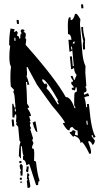

<svg xmlns="http://www.w3.org/2000/svg" viewBox="-20 -783 497 911"><path d="M48.8 -588.9 53.7 -589.8 52.7 -603.5H47.9ZM396.5 -191.4 394.5 -210H389.6L391.6 -191.4ZM50.8 -253.9 55.7 -254.9 53.7 -268.6 49.8 -267.6ZM253.9 -288.1 258.8 -289.1 257.8 -293Q252.9 -299.8 252 -304.7L256.8 -305.7Q199.2 -407.2 181.6 -407.2H180.7V-399.4Q189.5 -383.8 194.3 -383.8H195.3Q195.3 -387.7 199.2 -387.7Q204.1 -379.9 205.1 -376Q201.2 -368.2 201.2 -363.3Q218.8 -346.7 253.9 -288.1ZM323.2 -547.9 321.3 -562.5 317.4 -561.5 318.4 -547.9ZM325.2 -576.2 334 -577.1V-586.9Q325.2 -584 325.2 -577.1ZM366.2 -743.2 364.3 -761.7 374 -762.7 376 -744.1ZM76.2 84 75.2 79.1 85 78.1V83ZM74.2 70.3V60.5L83 59.6L84 69.3ZM115.2 108.4H110.4L107.4 76.2Q107.4 71.3 112.3 71.3Q111.3 67.4 108.4 67.4H107.4L109.4 39.1Q119.1 39.1 119.1 48.8Q119.1 51.8 115.2 52.7Q124 93.8 124 100.6Q124 107.4 115.2 108.4ZM113.3 34.2H111.3Q104.5 34.2 103.5 25.4Q106.4 18.6 106.4 10.7V6.8L115.2 5.9L116.2 10.7ZM78.1 50.8 76.2 31.2Q76.2 28.3 80.1 27.3Q74.2 16.6 73.2 4.9Q74.2 -4.9 82 -4.9L87.9 3.9L86.9 49.8ZM72.3 -8.8 71.3 -18.6 81.1 -19.5 82 -9.8ZM157.2 -156.2Q146.5 -156.2 134.8 -201.2L143.6 -206.1L148.4 -207Q157.2 -161.1 157.2 -156.2ZM38.1 -182.6 35.2 -215.8H44.9L47.9 -183.6ZM374 -547.9 373 -569.3Q373 -582 376 -585.9Q368.2 -614.3 365.2 -654.3L374 -655.3Q374 -628.9 383.8 -595.7L382.8 -572.3L383.8 -548.8ZM70.3 -669.9H60.5L58.6 -688.5H68.4ZM151.4 95.7 119.1 -3.9H115.2L105.5 2Q100.6 -24.4 90.8 -24.4Q88.9 -24.4 88.9 -40Q88.9 -43 92.8 -43.9Q87.9 -43.9 84 -88.9H79.1V-33.2L75.2 -32.2Q74.2 -41 70.3 -41H69.3Q71.3 -106.4 78.1 -107.4L72.3 -116.2L66.4 -180.7L55.7 -194.3Q55.7 -198.2 60.5 -199.2Q59.6 -203.1 56.6 -203.1H55.7L57.6 -226.6L56.6 -240.2Q48.8 -240.2 48.8 -230.5V-225.6H39.1L38.1 -290L43 -291Q43 -288.1 48.8 -272.5L53.7 -273.4L48.8 -328.1Q47.9 -338.9 43 -346.7L46.9 -356.4L31.2 -373Q29.3 -396.5 29.3 -418Q29.3 -444.3 32.2 -466.8Q24.4 -477.5 24.4 -514.6Q24.4 -540 28.3 -564.5Q27.3 -568.4 23.4 -568.4Q23.4 -616.2 30.3 -648.4Q36.1 -645.5 44.9 -645.5H48.8Q48.8 -637.7 45.9 -630.9Q52.7 -632.8 58.6 -636.7L64.5 -627.9Q60.5 -618.2 60.5 -613.3H61.5Q70.3 -613.3 71.3 -600.6H76.2V-608.4Q76.2 -624 83 -625L78.1 -633.8Q78.1 -643.6 85.9 -643.6Q95.7 -643.6 96.7 -635.7Q91.8 -634.8 91.8 -630.9Q102.5 -629.9 102.5 -618.2Q102.5 -609.4 99.6 -603.5L104.5 -594.7L101.6 -570.3Q245.1 -408.2 292 -322.3H293.9Q315.4 -322.3 334 -269.5L337.9 -270.5Q337.9 -275.4 332 -283.2V-309.6Q332 -343.8 335.9 -344.7Q344.7 -345.7 344.7 -352.5L343.8 -368.2H338.9Q338.9 -363.3 335 -353.5Q326.2 -357.4 321.3 -357.4L320.3 -366.2L330.1 -367.2L329.1 -372.1L318.4 -384.8V-394.5Q327.1 -394.5 327.1 -399.4Q316.4 -414.1 315.4 -421.9L324.2 -422.9L331.1 -404.3L335.9 -405.3V-407.2Q335.9 -413.1 342.8 -423.8V-428.7Q333 -438.5 331.1 -460.9L322.3 -455.1H317.4L311.5 -514.6L321.3 -515.6L325.2 -469.7H330.1L323.2 -543.9L314.5 -538.1H309.6L304.7 -593.8L319.3 -594.7Q316.4 -621.1 303.7 -621.1H302.7L301.8 -658.2Q301.8 -700.2 309.6 -701.2H314.5L315.4 -687.5Q329.1 -687.5 335.9 -716.8L340.8 -717.8Q346.7 -717.8 361.3 -691.4L359.4 -668L371.1 -529.3Q375 -490.2 385.7 -469.7L384.8 -439.5Q384.8 -430.7 389.6 -377Q389.6 -372.1 384.8 -372.1Q390.6 -363.3 390.6 -355.5Q390.6 -344.7 377.9 -343.8L378.9 -334L383.8 -335Q392.6 -339.8 397.5 -340.8Q401.4 -334 403.3 -327.1Q387.7 -326.2 379.9 -320.3Q386.7 -304.7 388.7 -274.4L393.6 -275.4L392.6 -289.1L401.4 -290L403.3 -275.4Q413.1 -164.1 433.6 -133.8L424.8 -128.9Q419.9 -137.7 418.9 -142.6L415 -141.6V-136.7L430.7 -115.2Q425.8 -95.7 418.9 -95.7Q410.2 -113.3 403.3 -113.3L398.4 -112.3L399.4 -107.4Q412.1 -75.2 412.1 -60.5Q412.1 -52.7 404.3 -52.7Q377 -109.4 366.2 -109.4V-107.4Q366.2 -104.5 362.3 -104.5Q359.4 -130.9 331.1 -138.7Q331.1 -134.8 327.1 -133.8L311.5 -151.4L310.5 -156.2Q324.2 -157.2 324.2 -165V-166Q337.9 -163.1 338.9 -158.2Q335 -149.4 335 -144.5L344.7 -140.6H349.6L347.7 -164.1H346.7Q336.9 -164.1 323.2 -180.7Q310.5 -178.7 310.5 -168V-165H305.7Q296.9 -165 279.3 -195.3V-199.2L288.1 -200.2Q287.1 -210.9 225.6 -283.2L156.2 -379.9Q111.3 -460.9 111.3 -464.8L106.4 -463.9L108.4 -435.5Q108.4 -422.9 105.5 -421.9Q111.3 -412.1 119.1 -380.9H109.4L108.4 -394.5L103.5 -393.6Q107.4 -353.5 108.4 -292L119.1 -274.4L110.4 -268.6Q126 -247.1 127 -232.4H118.2L125 -209H120.1L125 -200.2Q122.1 -192.4 122.1 -187.5V-185.5Q127 -177.7 127.9 -172.9L123 -171.9L136.7 -127L132.8 -117.2Q137.7 -108.4 138.7 -103.5Q131.8 -89.8 131.8 -81.1V-79.1Q140.6 -79.1 141.6 -70.8Q142.6 -62.5 142.6 -52.7L141.6 -19.5Q150.4 -19.5 151.4 -11.7Q156.2 40 168 75.2Q161.1 76.2 161.1 88.9V94.7Z"/></svg>

Font: Blackcraft
Style: Regular
Weight: 400
Designer: GGBotNet
Foundry: GGBotNet
Version: 1.00